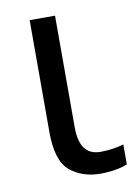

<svg xmlns="http://www.w3.org/2000/svg" viewBox="-68 -584 466 641"><g transform="rotate(-10 165.0 -263.0)"><path d="M77.1 -536.1V-157.2C77.1 -91.8 90.8 -47.9 118.2 -24.9C145.5 -2 180.2 9.8 222.2 9.8C256.8 9.8 293.9 3.4 313 -5.9V-73.2C295.4 -67.4 261.7 -62 234.9 -62C186 -62 163.1 -93.8 163.1 -158.2V-536.1Z"/></g></svg>

Font: Avrile Sans
Style: Regular
Weight: 400
Designer: Monotype Design Team, Google (font), Stefan Peev (BGR Cyrillic), Cristiano Sobral (main changes)
Foundry: The Avrile Sans Project Authors
Version: Version 3.110